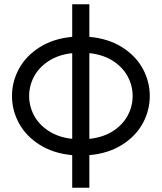

<svg xmlns="http://www.w3.org/2000/svg" viewBox="-20 -697 755 896"><path d="M36 -249Q36 -316 68.5 -376Q101 -436 165 -476.5Q229 -517 317 -525V-677H397V-525Q486 -517 550 -476.5Q614 -436 646.5 -376Q679 -316 679 -249Q679 -182 646.5 -122Q614 -62 550 -21.5Q486 19 397 27V179H317V27Q229 19 165 -21.5Q101 -62 68.5 -122Q36 -182 36 -249ZM116 -249Q116 -201 139 -158Q162 -115 207.5 -85.5Q253 -56 317 -49V-449Q253 -442 207.5 -412.5Q162 -383 139 -340Q116 -297 116 -249ZM599 -249Q599 -297 576 -340Q553 -383 507.5 -412.5Q462 -442 397 -449V-49Q462 -56 507.5 -85.5Q553 -115 576 -158Q599 -201 599 -249Z"/></svg>

Font: Bellota
Style: Bold
Weight: 700
Designer: Kemie Guaida
Foundry: Kemie Guaida
Version: Version 4.001